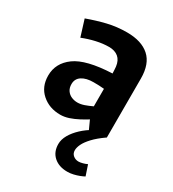

<svg xmlns="http://www.w3.org/2000/svg" viewBox="-170 -560 795 881"><g transform="rotate(30 228.0 -119.5)"><path d="M165.1 15.8Q106.7 15.8 67.3 -19Q27.8 -53.7 27.8 -112.8Q27.8 -178.7 85.1 -220.5Q142.4 -262.4 278.9 -268.2Q278.4 -277.3 278.1 -286.1Q277.8 -294.9 276.8 -303.4Q273 -334.5 254.2 -350.2Q235.4 -365.8 204.9 -365.8Q172.6 -365.8 137.4 -357.8Q102.2 -349.8 68.8 -336.4L41.8 -423.1Q91.1 -441.1 140 -453Q188.9 -464.9 243.2 -464.9Q320 -464.9 361.6 -427.7Q403.2 -390.5 403.2 -313V0L317 15.8L294.4 -33.8Q276.9 -22.7 254.7 -11.1Q232.6 0.5 209.7 8.2Q186.7 15.8 165.1 15.8ZM205.2 -72Q222 -72 240.5 -78.4Q258.9 -84.8 279.9 -94.7V-187.5Q266.9 -188.9 252.8 -189.4Q238.7 -189.9 223.7 -189.9Q185.6 -189.9 162.7 -175.1Q139.9 -160.3 139.9 -132.1Q139.9 -111.6 149.4 -98.2Q158.8 -84.8 173.8 -78.4Q188.7 -72 205.2 -72ZM225.1 136.1Q225.1 112.1 239.2 87.4Q253.3 62.8 277.8 39.9Q302.3 16.9 333 0H402Q365.2 25.8 344 48.6Q322.7 71.5 313.8 90.1Q305 108.7 305 123.1Q305 140.3 317.1 150.2Q329.2 160.1 345.1 160.1Q354.2 160.1 367.5 156.5Q380.8 152.9 389.6 148.3L408 203Q399 208 385.4 213.3Q371.8 218.6 355.8 222.4Q339.7 226.2 323.8 226.2Q279.3 226.2 252.2 202Q225.1 177.8 225.1 136.1Z"/></g></svg>

Font: Ancizar Sans Thin
Style: Regular
Weight: 100
Designer: Cesar Puertas, Viviana Monsalve, Julian Moncada, Julian Prieto, Jose Castro, Mariel Hernandez, Felipe Aragon, Sara Alarc
Version: Version 8.100